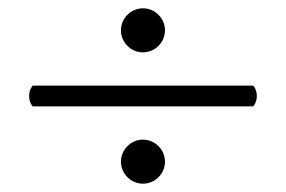

<svg xmlns="http://www.w3.org/2000/svg" viewBox="-20 -491 688 462"><path d="M59 -285C47 -273 47 -247 59 -235H589C601 -247 601 -273 589 -285ZM271 -102C271 -73 295 -49 324 -49C353 -49 377 -73 377 -102C377 -131 353 -155 324 -155C295 -155 271 -131 271 -102ZM271 -418C271 -389 295 -365 324 -365C353 -365 377 -389 377 -418C377 -447 353 -471 324 -471C295 -471 271 -447 271 -418Z"/></svg>

Font: Libertinus Math
Style: Regular
Weight: 400
Designer: Philipp H. Poll, Khaled Hosny
Foundry: Caleb Maclennan
Version: Version 7.050;RELEASE